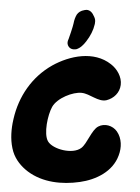

<svg xmlns="http://www.w3.org/2000/svg" viewBox="-62 -1008 770 1056"><g transform="rotate(5 322.5 -480.0)"><path d="M418.9 -922.9C418.9 -923.8 418 -924.8 418 -924.8C405.3 -949.2 391.6 -960 373 -960C370.1 -960 366.2 -959 362.3 -958C339.8 -952.1 329.1 -942.4 321.3 -929.7C314.5 -916 309.6 -899.4 307.6 -878.9C306.6 -865.2 289.1 -793.9 288.1 -792C283.2 -779.3 282.2 -768.6 287.1 -757.8C292 -748 298.8 -742.2 307.6 -739.3C311.5 -738.3 315.4 -737.3 320.3 -737.3C325.2 -737.3 330.1 -738.3 335 -739.3C357.4 -748 373 -767.6 385.7 -787.1C406.2 -818.4 419.9 -853.5 423.8 -882.8C424.8 -886.7 424.8 -890.6 424.8 -894.5C425.8 -904.3 423.8 -914.1 418.9 -922.9ZM492.2 -326.2C458 -304.7 439.5 -227.5 410.2 -201.2C365.2 -160.2 253.9 -179.7 224.6 -220.7C196.3 -260.7 210 -367.2 230.5 -412.1C253.9 -462.9 336.9 -503.9 385.7 -502.9C431.6 -502 480.5 -460 525.4 -474.6C564.5 -488.3 593.8 -521.5 595.7 -564.5C597.7 -609.4 567.4 -651.4 532.2 -673.8C432.6 -739.3 301.8 -700.2 210.9 -638.7C105.5 -566.4 42 -454.1 24.4 -327.1L21.5 -303.7C16.6 -252 19.5 -197.3 39.1 -147.5C56.6 -104.5 89.8 -70.3 128.9 -45.9C213.9 6.8 321.3 8.8 418 -13.7C506.8 -34.2 593.8 -86.9 618.2 -177.7C630.9 -221.7 627 -272.5 596.7 -308.6C571.3 -338.9 525.4 -347.7 492.2 -326.2Z"/></g></svg>

Font: Day Care
Style: Regular
Weight: 400
Designer: Noponies
Version: Version 1.000;PS 001.000;hotconv 1.0.88;makeotf.lib2.5.64775